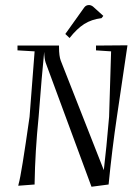

<svg xmlns="http://www.w3.org/2000/svg" viewBox="-20 -710 523 745"><path d="M233.4 -578.1 306.6 -680.7Q313.5 -690.4 325.2 -690.4Q333 -690.4 340.8 -684.6L380.9 -648.4L374 -639.6Q335 -634.8 306.6 -616.7Q278.3 -598.6 250 -562.5ZM47.9 -514.6V-533.2H209V-527.3Q209 -492.2 215.8 -474.6L382.8 -49.8Q392.6 -130.9 403.3 -256.8L411.1 -510.7L352.5 -514.6V-533.2L474.6 -534.2L433.6 -256.8Q415 -131.8 401.4 5.9L335 14.6L157.2 -466.8Q152.3 -481.4 151.4 -508.8Q151.4 -502.9 148.9 -481Q146.5 -459 141.6 -402.3Q136.7 -345.7 129.9 -256.8Q116.2 -121.1 114.3 0V5.9L50.8 10.7L52.7 2Q62.5 -30.3 94.7 -256.8L114.3 -510.7Z"/></svg>

Font: Kleymisska
Style: Regular
Weight: 500
Italic angle: -8°
Designer: gluk
Foundry: gluk
Version: Version 0.298